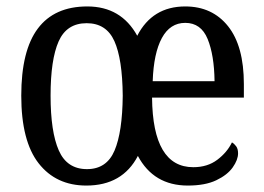

<svg xmlns="http://www.w3.org/2000/svg" viewBox="-20 -566 818 596"><path d="M248 10Q154 10 100 -59Q46 -128 46 -269Q46 -409 97.5 -477.5Q149 -546 251 -546Q356 -546 406 -455Q453 -546 555 -546Q639 -546 688 -484.5Q737 -423 737 -305V-263H452Q454 -47 580 -47Q624 -47 654.5 -70Q685 -93 700 -124Q707 -120 713 -112Q719 -104 719 -90Q719 -70 702.5 -46.5Q686 -23 651.5 -6.5Q617 10 563 10Q457 10 408 -82Q360 10 248 10ZM646 -314Q645 -395 624.5 -445Q604 -495 555 -495Q508 -495 482.5 -448Q457 -401 454 -314ZM250 -41Q311 -41 335.5 -98.5Q360 -156 361 -269Q360 -383 335 -438.5Q310 -494 249 -494Q187 -494 162 -437.5Q137 -381 137 -269Q137 -157 162.5 -99Q188 -41 250 -41Z"/></svg>

Font: Noto Serif Ethiopic Condensed
Style: Regular
Weight: 400
Width: 3
Designer: Monotype Design Team
Foundry: Monotype Imaging Inc.
Version: Version 2.102; ttfautohint (v1.8.4.7-5d5b)